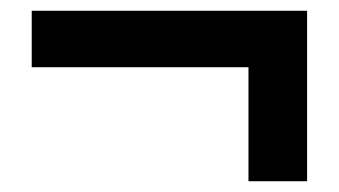

<svg xmlns="http://www.w3.org/2000/svg" viewBox="-20 -447 630 357"><path d="M442 -110H551V-427H39V-322H442Z"/></svg>

Font: Noto Sans Mono CJK TC
Style: Bold
Weight: 700
Designer: Ryoko NISHIZUKA 西塚涼子 (kana, bopomofo & ideographs); Paul D. Hunt (Latin, Greek & Cyrillic); Sandoll Communications 산돌커뮤니
Foundry: Adobe
Version: Version 2.004;hotconv 1.0.118;makeotfexe 2.5.65603